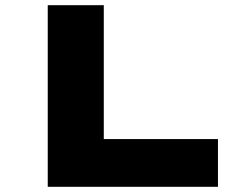

<svg xmlns="http://www.w3.org/2000/svg" viewBox="-20 -720 955 740"><path d="M164 0V-700H380V-184H820V0Z"/></svg>

Font: Lexend Zetta Black
Style: Regular
Weight: 900
Designer: Bonnie Shaver-Troup, Thomas Jockin
Foundry: Lexend
Version: Version 1.007